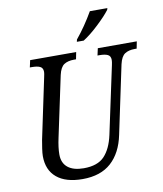

<svg xmlns="http://www.w3.org/2000/svg" viewBox="-99 -1011 934 1101"><g transform="rotate(-10 367.5 -460.5)"><path d="M90 -159Q90 -175 94 -203Q98 -231 102 -252L176 -603Q181 -625 181 -634Q181 -657 164.5 -665Q148 -673 117 -673H105L114 -714H382L374 -673H362Q326 -673 304 -658.5Q282 -644 272 -600L197 -247Q185 -192 185 -152Q185 -102 217.5 -76Q250 -50 310 -50Q391 -50 430.5 -92Q470 -134 487 -212L571 -605Q575 -623 575 -634Q575 -657 558.5 -665Q542 -673 511 -673H499L508 -714H735L727 -673H716Q680 -673 658 -658.5Q636 -644 626 -600L542 -203Q521 -101 459.5 -45.5Q398 10 293 10Q195 10 142.5 -34Q90 -78 90 -159ZM399 -784Q454 -851 500 -931H602L599 -921Q574 -888 525 -842Q476 -796 436 -771H396Z"/></g></svg>

Font: Noto Serif Narrow
Style: Italic
Weight: 400
Width: 4
Italic angle: -12°
Designer: Monotype Design Team
Foundry: Monotype Imaging Inc.
Version: Version 1.001